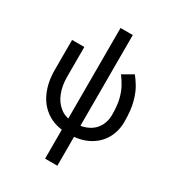

<svg xmlns="http://www.w3.org/2000/svg" viewBox="-218 -851 1089 1193"><g transform="rotate(30 326.5 -254.0)"><path d="M336.4 9.8Q424.3 9.8 483.9 -22.2Q543.5 -54.2 574 -108.4Q604.5 -162.6 604.5 -228.5Q604.5 -314 589.1 -369.9Q573.7 -425.8 552.5 -460.7Q531.2 -495.6 513.2 -517.6L438.5 -474.6Q458.5 -448.2 476.3 -416.3Q494.1 -384.3 505.4 -339.4Q516.6 -294.4 516.6 -228.5Q516.6 -195.8 505.6 -166.7Q494.6 -137.7 472.4 -115.7Q450.2 -93.8 416.3 -81.1Q382.3 -68.4 336.4 -68.4Q275.4 -68.4 235.4 -99.1Q195.3 -129.9 175.8 -180.9Q156.2 -231.9 156.2 -293V-507.8H68.4V-293Q68.4 -205.1 98.6 -136.7Q128.9 -68.4 188.7 -29.3Q248.5 9.8 336.4 9.8ZM292 214.8H379.9V-722.7H292Z"/></g></svg>

Font: Giphurs SC
Style: Regular
Weight: 400
Version: Version 0.920